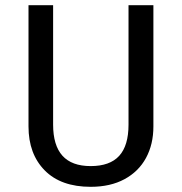

<svg xmlns="http://www.w3.org/2000/svg" viewBox="-20 -709 702 741"><path d="M572 -221Q572 -152 543.5 -99.5Q515 -47 460.5 -17.5Q406 12 330 12Q215 12 152.5 -51.5Q90 -115 90 -221V-689H185V-228Q185 -148 221 -108Q257 -68 330 -68Q404 -68 440 -107.5Q476 -147 476 -228V-689H572Z"/></svg>

Font: FiraGO
Style: Regular
Weight: 400
Designer: bBox Type
Foundry: bBox Type GmbH
Version: Version 1.001;April 20, 2020;FontCreator 12.0.0.2555 64-bit